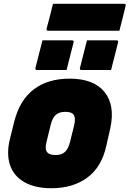

<svg xmlns="http://www.w3.org/2000/svg" viewBox="-20 -981 687 1018"><path d="M349 -564Q476 -564 533.5 -494Q591 -424 565 -302L544 -209Q519 -95 442.5 -39Q366 17 253 17Q166 17 109.5 -15Q53 -47 33 -106.5Q13 -166 33 -246L56 -338Q85 -451 159.5 -507.5Q234 -564 349 -564ZM326 -388Q294 -388 276 -372Q258 -356 249 -320L227 -230Q216 -189 231 -173Q242 -159 275 -159Q307 -159 324.5 -175.5Q342 -192 351 -227L373 -316Q383 -358 369 -375Q357 -388 326 -388ZM205 -767H362Q373 -767 370 -756L333 -610H176Q165 -610 168 -621ZM441 -767H598Q609 -767 606 -756L569 -610H412Q401 -610 404 -621ZM261 -961H638Q649 -961 646 -950Q638 -916 630 -884Q622 -852 613 -818H236Q225 -818 227 -829Q236 -863 244.5 -895Q253 -927 261 -961Z"/></svg>

Font: Recursive Mn Lnr St Blk
Style: Italic
Weight: 900
Italic angle: -15°
Monospace: yes
Version: Version 1.079;hotconv 1.0.112;makeotfexe 2.5.65598; ttfautoh